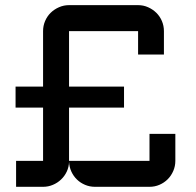

<svg xmlns="http://www.w3.org/2000/svg" viewBox="-20 -720 756 740"><path d="M146 -600.1Q146 -620.6 153.8 -638.9Q161.6 -657.2 175.3 -670.7Q189 -684.1 207.3 -692.1Q225.6 -700.2 246.1 -700.2H512.2Q532.7 -700.2 550.8 -692.1Q568.8 -684.1 582.5 -670.7Q596.2 -657.2 604 -638.9Q611.8 -620.6 611.8 -600.1V-509.8H512.2V-600.1H246.1V-386.2H458V-305.2H246.1V-100.1H556.2V-204.1H655.8V-100.1Q655.8 -79.6 647.9 -61.3Q640.1 -43 626.5 -29.3Q612.8 -15.6 594.7 -7.8Q576.7 0 556.2 0H346.2Q325.7 0 307.9 -7.6Q290 -15.1 276.6 -28.1Q263.2 -41 255.1 -58.6Q247.1 -76.2 246.1 -96.2Q245.6 -76.2 237.3 -58.6Q229 -41 215.3 -28.1Q201.7 -15.1 183.8 -7.6Q166 0 146 0H42V-100.1H146V-305.2H40V-386.2H146V-600.1Z"/></svg>

Font: Aldrich
Style: Regular
Weight: 400
Designer: Matthew Desmond
Foundry: Matthew Desmond
Version: Version 1.001 2011